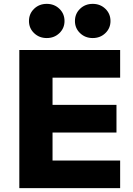

<svg xmlns="http://www.w3.org/2000/svg" viewBox="-20 -974 687 994"><path d="M602 0H80V-715H602V-572H252V-143H602ZM583 -288H242V-431H583ZM460 -777Q421 -777 394.5 -802.5Q368 -828 368 -865Q368 -903 394.5 -928.5Q421 -954 460 -954Q499 -954 525.5 -928.5Q552 -903 552 -865Q552 -828 525.5 -802.5Q499 -777 460 -777ZM222 -777Q183 -777 156.5 -802.5Q130 -828 130 -865Q130 -903 156.5 -928.5Q183 -954 222 -954Q261 -954 287.5 -928.5Q314 -903 314 -865Q314 -828 287.5 -802.5Q261 -777 222 -777Z"/></svg>

Font: Wix Madefor Display ExtraBold
Style: Regular
Weight: 800
Designer: Dalton Maag Ltd
Foundry: Dalton Maag Ltd
Version: Version 3.100